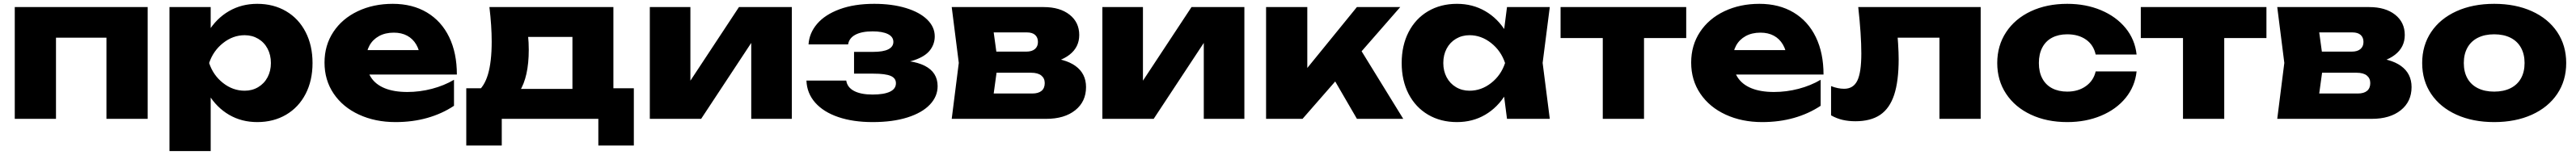

<svg xmlns="http://www.w3.org/2000/svg" viewBox="-20 -608 13154 793"><path d="M734.1 0H523.6V-511.4L619.9 -415.3H169.5L265.9 -511.4V0H55.4V-571.8H734.1Z M1055.9 -571.8V-410.6L1047.3 -385.4V-222L1055.9 -174V165H845.4V-571.8ZM1293.6 -588.4Q1376.9 -588.4 1441.1 -550.6Q1505.3 -512.8 1540.6 -444Q1576 -375.2 1576 -285.6Q1576 -196 1540.6 -127.5Q1505.3 -59.1 1441.1 -21.2Q1376.9 16.6 1293.6 16.6Q1213.7 16.6 1149.8 -20.7Q1086 -58.1 1044.4 -126.4Q1002.8 -194.6 989.7 -285.6Q1001.8 -377.2 1043.4 -445.5Q1085 -513.8 1149.3 -551.1Q1213.7 -588.4 1293.6 -588.4ZM1229.5 -427.9Q1169.7 -427.9 1119.2 -387.9Q1068.7 -347.9 1048 -285.6Q1068.7 -222.9 1119 -183.4Q1169.3 -143.9 1229.5 -143.9Q1267.9 -143.9 1298.6 -162.3Q1329.4 -180.6 1346.4 -212.9Q1363.4 -245.2 1363.4 -285.6Q1363.4 -326.7 1346.4 -359Q1329.4 -391.3 1298.6 -409.6Q1267.9 -427.9 1229.5 -427.9Z M1637.2 -287.9Q1637.2 -376.2 1682.3 -444.5Q1727.4 -512.8 1806.9 -550.6Q1886.4 -588.4 1985.6 -588.4Q2086.4 -588.4 2160.5 -544Q2234.5 -499.5 2273.8 -418.1Q2313.1 -336.8 2313.1 -226.6H1808.1V-351.6H2194.2L2127.3 -308.1Q2123 -350.5 2105.6 -380.1Q2088.3 -409.7 2059.4 -425.3Q2030.4 -441 1991 -441Q1947.7 -441 1915.7 -423.5Q1883.8 -406 1866.8 -375.1Q1849.8 -344.1 1849.8 -304.3Q1849.8 -251.1 1873.6 -213.5Q1897.3 -176 1944.5 -156.7Q1991.6 -137.4 2060.4 -137.4Q2123.8 -137.4 2185.8 -153.7Q2247.7 -169.9 2298.4 -199.8V-66.8Q2237.6 -26.2 2162.3 -4.8Q2087 16.6 1999.6 16.6Q1896.1 16.6 1813.4 -21.6Q1730.7 -59.7 1684 -128.8Q1637.2 -197.9 1637.2 -287.9Z M3216.8 136.5H3035.5V0H2542.3V136.5H2361.1V-156.5H2535L2573 -153.2H2987.3L3021.9 -156.5H3216.8ZM3112.4 -571.8V-38.6H2903.2V-515.6L2999.5 -419.2H2581.7L2659.8 -496.4Q2672.9 -458.9 2676.6 -425.1Q2680.2 -391.2 2680.2 -353.2Q2680.2 -215.3 2632.9 -139.7Q2585.6 -64 2499 -64L2413.5 -135.6Q2452.9 -163.4 2471.9 -227.6Q2490.9 -291.8 2490.9 -395.1Q2490.9 -475 2479.3 -571.8Z M3298.4 -571.8H3505.6V-115L3462.1 -129.2L3753.6 -571.8H4023.6V0H3816.3V-469.7L3860.2 -455.1L3560.5 0H3298.4Z M4098.2 -195.7H4301.5Q4306.6 -161 4341.4 -142.7Q4376.2 -124.3 4436 -124.3Q4493.9 -124.3 4524.5 -138.8Q4555.2 -153.3 4555.2 -182.3Q4555.2 -208.2 4528.3 -219.7Q4501.4 -231.2 4440.9 -231.2H4341.3V-342.6H4438.6Q4490.6 -342.6 4516.4 -355.8Q4542.1 -369 4542.1 -393.6Q4542.1 -419.9 4514.2 -433.7Q4486.2 -447.5 4436.1 -447.5Q4380.6 -447.5 4348.5 -430.5Q4316.3 -413.5 4310.9 -380.9H4108.9Q4112.6 -439.1 4152.9 -486.2Q4193.1 -533.2 4267.7 -560.8Q4342.3 -588.4 4444.3 -588.4Q4535.1 -588.4 4605.5 -567.1Q4676 -545.8 4714.7 -508Q4753.4 -470.2 4753.4 -421.9Q4753.4 -382.5 4729.1 -351Q4704.7 -319.5 4650.3 -300.7Q4595.9 -281.9 4509.9 -282.5V-299.5Q4636.2 -304.8 4702.2 -271.5Q4768.1 -238.1 4768.1 -167.2Q4768.1 -114.5 4728.5 -72.8Q4689 -31 4614 -7.2Q4539.1 16.6 4436 16.6Q4336.6 16.6 4261.2 -9Q4185.7 -34.6 4143.1 -82.7Q4100.6 -130.8 4098.2 -195.7Z M4876.2 -286.2 4840.1 -571.8H5309.8Q5392.5 -571.8 5441.9 -532.9Q5491.3 -493.9 5491.3 -428.8Q5491.3 -366.8 5441.6 -328Q5391.8 -289.2 5303.6 -280.3L5316.9 -313.4Q5418.1 -309.4 5472.1 -270.5Q5526 -231.5 5526 -162.5Q5526 -88.2 5470.9 -44.1Q5415.8 0 5322.8 0H4840.1ZM4961.5 -129.6H5251.5Q5282.7 -129.6 5298.9 -143.3Q5315.1 -156.9 5315.1 -182.9Q5315.1 -207.5 5297.5 -221.7Q5279.9 -235.9 5244.9 -235.9H5002.5V-343.9H5220.7Q5249.6 -343.9 5265 -357.1Q5280.4 -370.3 5280.4 -393.3Q5280.4 -416.2 5266.1 -429.2Q5251.7 -442.2 5223.9 -442.2H4962.5L5042.7 -527.8L5075.9 -286.2L5042.7 -43.7Z M5609.4 -571.8H5816.6V-115L5773.1 -129.2L6064.6 -571.8H6334.6V0H6127.3V-469.7L6171.2 -455.1L5871.5 0H5609.4Z M6445.4 -571.8H6655.9V-163.3L6594.8 -185.1L6909.1 -571.8H7130.5L6631.6 0H6445.4ZM6747.7 -278.7 6906.9 -388.6 7145.9 0H6909.4Z M7649.2 -205.5 7677.1 -285.6 7649.2 -364.7 7675.7 -571.8H7894.2L7857.7 -286.2L7894.2 0H7675.7ZM7420.2 16.6Q7336.9 16.6 7272.7 -21.2Q7208.6 -59.1 7173.2 -127.5Q7137.9 -196 7137.9 -285.6Q7137.9 -375.2 7173.2 -444Q7208.6 -512.8 7272.7 -550.6Q7336.9 -588.4 7420.2 -588.4Q7500.2 -588.4 7564.5 -551.1Q7628.9 -513.8 7670.4 -445.5Q7712 -377.2 7724.2 -285.6Q7711 -194.6 7669.4 -126.4Q7627.9 -58.1 7564 -20.7Q7500.2 16.6 7420.2 16.6ZM7484.3 -143.9Q7544.5 -143.9 7594.8 -183.4Q7645.2 -222.9 7665.8 -285.6Q7645.2 -347.9 7594.7 -387.9Q7544.1 -427.9 7484.3 -427.9Q7446 -427.9 7415.2 -409.6Q7384.4 -391.3 7367.4 -359Q7350.4 -326.7 7350.4 -285.6Q7350.4 -245.2 7367.4 -212.9Q7384.4 -180.6 7415.2 -162.3Q7446 -143.9 7484.3 -143.9Z M8375.4 -498.9V0H8164.8V-498.9ZM8590.9 -571.8V-413.3H7949.3V-571.8Z M8616.2 -287.9Q8616.2 -376.2 8661.3 -444.5Q8706.4 -512.8 8785.9 -550.6Q8865.4 -588.4 8964.6 -588.4Q9065.4 -588.4 9139.5 -544Q9213.5 -499.5 9252.8 -418.1Q9292.1 -336.8 9292.1 -226.6H8787.1V-351.6H9173.2L9106.3 -308.1Q9102 -350.5 9084.6 -380.1Q9067.3 -409.7 9038.4 -425.3Q9009.4 -441 8970 -441Q8926.7 -441 8894.7 -423.5Q8862.8 -406 8845.8 -375.1Q8828.8 -344.1 8828.8 -304.3Q8828.8 -251.1 8852.6 -213.5Q8876.3 -176 8923.5 -156.7Q8970.6 -137.4 9039.4 -137.4Q9102.8 -137.4 9164.8 -153.7Q9226.7 -169.9 9277.4 -199.8V-66.8Q9216.6 -26.2 9141.3 -4.8Q9066 16.6 8978.6 16.6Q8875.1 16.6 8792.4 -21.6Q8709.7 -59.7 8663 -128.8Q8616.2 -197.9 8616.2 -287.9Z M10094.6 -571.8V0H9884.1V-511.7L9980.4 -415.3H9574.7L9663.8 -497.1Q9675.8 -371.3 9675.8 -305.4Q9675.8 -192.8 9652.9 -123.2Q9630 -53.6 9581.7 -20.7Q9533.3 12.3 9454.6 12.3Q9419.8 12.3 9389.6 5.3Q9359.4 -1.6 9330.6 -17.9V-167.5Q9365.9 -153.8 9397.3 -153.8Q9444.5 -153.8 9464.8 -195.7Q9485.1 -237.6 9485.1 -334.4Q9485.1 -430.3 9469.4 -571.8Z M10536.8 16.6Q10432 16.6 10350.9 -21.6Q10269.7 -59.7 10224.5 -128.2Q10179.2 -196.6 10179.2 -285.6Q10179.2 -374.5 10224.5 -443.3Q10269.7 -512.1 10350.9 -550.3Q10432 -588.4 10536.8 -588.4Q10631.6 -588.4 10709.1 -555.8Q10786.6 -523.2 10834.7 -464.4Q10882.7 -405.5 10890.8 -329H10681.8Q10671.1 -378.4 10632.5 -405.4Q10594 -432.5 10536.8 -432.5Q10492.4 -432.5 10459.8 -415.5Q10427.1 -398.5 10409.5 -365.2Q10391.8 -332 10391.8 -285.6Q10391.8 -239.2 10409.5 -206.3Q10427.1 -173.3 10459.8 -156.3Q10492.4 -139.3 10536.8 -139.3Q10592.7 -139.3 10631.9 -167.4Q10671.1 -195.4 10681.8 -242.5H10890.8Q10882.7 -166 10835 -107.3Q10787.2 -48.6 10709.4 -16Q10631.6 16.6 10536.8 16.6Z M11338.4 -498.9V0H11127.8V-498.9ZM11553.9 -571.8V-413.3H10912.3V-571.8Z M11645.2 -286.2 11609.1 -571.8H12078.8Q12161.5 -571.8 12210.9 -532.9Q12260.3 -493.9 12260.3 -428.8Q12260.3 -366.8 12210.6 -328Q12160.8 -289.2 12072.6 -280.3L12085.9 -313.4Q12187.1 -309.4 12241.1 -270.5Q12295 -231.5 12295 -162.5Q12295 -88.2 12239.9 -44.1Q12184.8 0 12091.8 0H11609.1ZM11730.5 -129.6H12020.5Q12051.7 -129.6 12067.9 -143.3Q12084.1 -156.9 12084.1 -182.9Q12084.1 -207.5 12066.5 -221.7Q12048.9 -235.9 12013.9 -235.9H11771.5V-343.9H11989.7Q12018.6 -343.9 12034 -357.1Q12049.4 -370.3 12049.4 -393.3Q12049.4 -416.2 12035.1 -429.2Q12020.7 -442.2 11992.9 -442.2H11731.5L11811.7 -527.8L11844.9 -286.2L11811.7 -43.7Z M12349.2 -285.6Q12349.2 -375.5 12395.1 -444.2Q12441.1 -512.8 12524.4 -550.6Q12607.8 -588.4 12716.9 -588.4Q12826.1 -588.4 12909.5 -550.6Q12992.8 -512.8 13038.8 -444.2Q13084.7 -375.5 13084.7 -285.6Q13084.7 -195.6 13038.8 -127.4Q12992.8 -59.1 12909.5 -21.2Q12826.1 16.6 12716.9 16.6Q12607.8 16.6 12524.4 -21.2Q12441.1 -59.1 12395.1 -127.4Q12349.2 -195.6 12349.2 -285.6ZM12872.1 -285.6Q12872.1 -331 12853.6 -364.2Q12835.1 -397.5 12800.1 -415Q12765.1 -432.5 12716.9 -432.5Q12668.8 -432.5 12633.8 -415Q12598.8 -397.5 12580.3 -364.2Q12561.8 -331 12561.8 -285.6Q12561.8 -239.9 12580.3 -206.9Q12598.8 -174 12633.8 -156.7Q12668.8 -139.3 12716.9 -139.3Q12765.1 -139.3 12800.1 -156.7Q12835.1 -174 12853.6 -206.9Q12872.1 -239.9 12872.1 -285.6Z"/></svg>

Font: Unbounded Variable
Style: Regular
Weight: 400
Designer: Luke Prowse, Jean-Baptiste Morizot, Fátima Lázaro, Florian Runge
Foundry: NaN
Version: Version 1.600;FEAKit 1.0